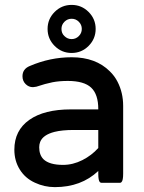

<svg xmlns="http://www.w3.org/2000/svg" viewBox="-20 -748 589 784"><path d="M381.3 -217.3H281.2Q233.9 -217.3 202.6 -209.5Q155.3 -197.3 144 -168.5Q140.1 -158.7 140.1 -146.5Q140.1 -115.7 157.2 -98.1Q181.2 -74.7 237.3 -74.7Q277.8 -74.7 316.4 -94.2Q354 -113.3 381.3 -143.6ZM38.6 -136.7Q38.6 -215.8 100.1 -258.8Q160.6 -301.3 269.5 -301.3H381.3V-302.7Q381.3 -362.8 352.3 -390.1Q323.2 -417.5 256.8 -417.5Q222.2 -417.5 194.3 -412.1Q166.5 -406.7 128.4 -394L114.7 -392.1H114.3Q97.2 -392.1 84.5 -404.8Q71.8 -417.5 71.8 -436.5Q71.8 -466.3 101.6 -478.5Q184.6 -514.2 272.5 -514.2Q371.1 -514.2 428.7 -456.5Q447.8 -438 460 -414.1Q482.9 -369.6 482.9 -315.4V-39.1Q482.9 -10.7 476.1 -4.4Q473.6 -1.5 469.7 -1.5H394.5Q390.6 -1.5 387.7 -4.4Q381.3 -10.7 381.3 -39.1V-49.8Q311.5 16.1 204.1 16.1Q161.1 16.1 122.6 -2Q83 -20 60.8 -55.7Q38.6 -91.3 38.6 -136.7ZM231 -629.9Q231 -625.5 231.7 -621.6Q232.4 -617.7 233.9 -613.8Q236.8 -606.4 243.2 -600.6Q255.4 -588.4 272.5 -588.4Q289.6 -588.4 301.8 -600.6Q314 -612.8 314 -629.9Q314 -647 301.8 -659.2Q289.6 -671.4 272.5 -671.4Q255.4 -671.4 243.2 -659.2Q231 -647 231 -629.9ZM203.1 -560.5Q174.3 -589.4 174.3 -629.9Q174.3 -670.4 203.1 -699.2Q231.9 -728 272.5 -728Q313 -728 341.8 -699.2Q370.6 -670.4 370.6 -629.9Q370.6 -589.4 341.8 -560.5Q313 -531.7 272.5 -531.7Q231.9 -531.7 203.1 -560.5Z"/></svg>

Font: YuPearl-Medium
Style: Medium
Weight: 500
Designer: Max Yao
Foundry: Max-Everyday
Version: Version 1.011; ttfautohint (v1.8.3)